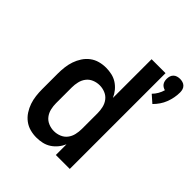

<svg xmlns="http://www.w3.org/2000/svg" viewBox="-213 -902 1042 1042"><g transform="rotate(45 308.5 -380.5)"><path d="M555 -566 513 -603Q526 -616 535.5 -632.5Q545 -649 550 -667Q542 -669 534.5 -673.5Q527 -678 522 -685Q517 -692 515 -700.5Q513 -709 513 -717Q513 -728 516 -738Q519 -748 526.5 -755.5Q534 -763 544.5 -766Q555 -769 565 -769Q575 -769 585.5 -766Q596 -763 603.5 -755.5Q611 -748 614 -738Q617 -728 617 -717Q617 -696 613 -675.5Q609 -655 601.5 -635.5Q594 -616 582 -598.5Q570 -581 555 -566ZM238 8Q213 8 189 1.5Q165 -5 145 -20Q125 -35 111 -56.5Q97 -78 89 -101.5Q81 -125 78 -150Q75 -175 75 -200V-321Q75 -345 78 -370Q81 -395 89 -418.5Q97 -442 111 -463.5Q125 -485 145 -500Q165 -515 189 -521.5Q213 -528 238 -528Q261 -528 283 -523Q305 -518 323.5 -506Q342 -494 356.5 -476.5Q371 -459 380 -438V-735H487V0H380V-82Q371 -61 356.5 -43.5Q342 -26 323.5 -14Q305 -2 283 3Q261 8 238 8ZM281 -84Q303 -84 323.5 -92.5Q344 -101 357 -118Q370 -135 375 -156.5Q380 -178 380 -200V-321Q380 -342 375 -363.5Q370 -385 357 -402Q344 -419 323.5 -427.5Q303 -436 281 -436Q259 -436 238.5 -427.5Q218 -419 205 -402Q192 -385 187 -363.5Q182 -342 182 -321V-199Q182 -178 187 -156.5Q192 -135 205 -118Q218 -101 238.5 -92.5Q259 -84 281 -84Z"/></g></svg>

Font: Iosevka Aile Semibold
Style: Regular
Weight: 600
Designer: Belleve Invis
Foundry: Belleve Invis
Version: Version 31.1.0; ttfautohint (v1.8.4)